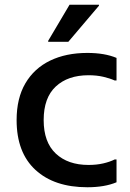

<svg xmlns="http://www.w3.org/2000/svg" viewBox="-20 -780 548 809"><path d="M50 -274Q50 -366 87 -429Q124 -492 191 -524.5Q258 -557 348 -557Q421 -557 471 -536V-441H463Q443 -450 415 -456.5Q387 -463 353 -463Q266 -463 215 -415.5Q164 -368 164 -274Q164 -181 215 -133Q266 -85 353 -85Q387 -85 415 -91.5Q443 -98 463 -108H471V-12Q421 9 348 9Q209 9 129.5 -64Q50 -137 50 -274ZM183 -604V-608L273 -760H397V-756L268 -604Z"/></svg>

Font: Kufam Medium
Style: Regular
Weight: 500
Designer: Wael Morcos, Artur Schmal
Foundry: Original Type
Version: Version 1.300; ttfautohint (v1.8.3)